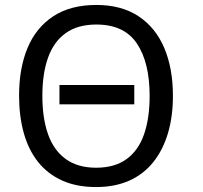

<svg xmlns="http://www.w3.org/2000/svg" viewBox="-20 -745 821 775"><path d="M522 -402V-324H220V-402ZM678 -358Q678 -275 658 -207.5Q638 -140 599 -91Q560 -42 502 -16Q444 10 368 10Q289 10 230.5 -16.5Q172 -43 133.5 -91.5Q95 -140 76 -208Q57 -276 57 -359Q57 -469 91 -551Q125 -633 194.5 -679Q264 -725 369 -725Q470 -725 539 -679.5Q608 -634 643 -551.5Q678 -469 678 -358ZM151 -358Q151 -268 174 -203Q197 -138 245.5 -103Q294 -68 368 -68Q443 -68 491 -103Q539 -138 561.5 -203Q584 -268 584 -358Q584 -493 532.5 -569.5Q481 -646 369 -646Q294 -646 245.5 -611.5Q197 -577 174 -512.5Q151 -448 151 -358Z"/></svg>

Font: Noto Sans Display
Style: Regular
Weight: 400
Designer: Monotype Design Team
Foundry: Monotype Imaging Inc.
Version: Version 2.003